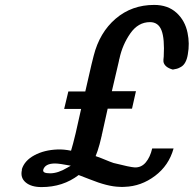

<svg xmlns="http://www.w3.org/2000/svg" viewBox="-20 -751 788 781"><path d="M69 -59V-63Q80 -98 120 -119.5Q160 -141 214 -143Q239 -144 269 -138Q276 -160 288 -210L310 -308H241L258 -379H327L352 -488L361 -524Q385 -619 450.5 -675Q516 -731 607 -731Q663 -731 698 -699Q733 -667 743 -617Q752 -574 744 -530Q741 -511 734 -498Q727 -485 716.5 -479Q706 -473 700 -471.5Q694 -470 683 -468Q650 -477 645 -499Q644 -506 646 -521Q650 -594 637 -627.5Q624 -661 590 -661Q542 -661 510 -615Q478 -569 466 -513Q464 -507 464 -504L435 -380H533L517 -309H418L396 -210Q396 -209 395.5 -207.5Q395 -206 394.5 -204.5Q394 -203 394 -201Q394 -199 393.5 -197Q393 -195 392 -194V-192L385 -164Q377 -135 369 -116L391 -108Q437 -89 442 -88Q509 -71 528 -70Q555 -69 573 -90.5Q591 -112 599 -147H686Q667 -78 610.5 -35.5Q554 7 487 9Q476 10 466 9Q418 8 344 -22L300 -39Q236 10 149 10Q107 10 84.5 -9Q62 -28 69 -59ZM156 -61Q154 -53 161 -49.5Q168 -46 184 -46Q216 -46 254 -69L268 -77Q221 -86 204 -86Q164 -86 156 -61Z"/></svg>

Font: Coval
Style: Medium Italic
Weight: 500
Foundry: Context Ltd
Version: Version 001.000